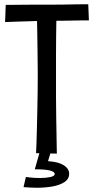

<svg xmlns="http://www.w3.org/2000/svg" viewBox="-20 -724 443 905"><path d="M150 -2Q151 -18 152 -49Q153 -80 154 -120.5Q155 -161 156 -205.5Q157 -250 157.5 -294Q158 -338 158 -374Q158 -423 157 -477.5Q156 -532 155.5 -579.5Q155 -627 154 -656.5Q153 -686 153 -686L247 -685Q247 -685 246.5 -667Q246 -649 245.5 -618Q245 -587 244.5 -546.5Q244 -506 244 -460Q244 -414 244 -367Q244 -320 244 -269Q244 -218 245 -170Q246 -122 246.5 -83.5Q247 -45 247.5 -22.5Q248 0 248 0ZM4 -620 7 -701Q7 -701 27 -701Q47 -701 76.5 -701.5Q106 -702 135.5 -702Q165 -702 184 -702Q200 -702 226 -702Q252 -702 281 -702.5Q310 -703 336.5 -703.5Q363 -704 379.5 -704Q396 -704 396 -704L399 -628Q399 -628 383.5 -628Q368 -628 343.5 -627.5Q319 -627 291.5 -626.5Q264 -626 238.5 -626Q213 -626 197 -626Q181 -626 157 -625Q133 -624 107 -623.5Q81 -623 57 -622Q33 -621 18.5 -620.5Q4 -620 4 -620ZM152 161Q137 161 121.5 160Q106 159 91 158L102 110Q110 111 121 112.5Q132 114 145 114.5Q158 115 170 115Q197 115 217.5 110.5Q238 106 238 96Q238 86 216.5 80Q195 74 144 74L159 35Q237 33 271.5 50Q306 67 306 95Q306 120 283.5 134.5Q261 149 226.5 155Q192 161 152 161ZM218 -3 195 74H144L166 -3Z"/></svg>

Font: Truculenta Medium
Style: Regular
Weight: 500
Version: Version 1.002